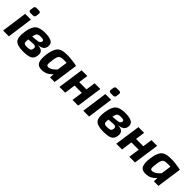

<svg xmlns="http://www.w3.org/2000/svg" viewBox="313 -2075 3452 3452"><g transform="rotate(45 2039.0 -349.0)"><path d="M164 -711H227Q274 -711 268 -665L261 -611Q255 -571 214 -571H151Q104 -571 110 -617L118 -670Q121 -711 164 -711ZM173 0H26L94 -493H241Z M664 -261 663 -257Q737 -253 766.5 -218Q796 -183 785 -117Q774 -44 719.5 -15.5Q665 13 544 13Q393 13 343 -45.5Q293 -104 317 -259Q339 -406 401 -457.5Q463 -509 603 -507Q649 -506 683.5 -499.5Q718 -493 749.5 -478Q781 -463 794 -433.5Q807 -404 800 -362Q783 -270 664 -261ZM471 -294 562 -302Q614 -306 634.5 -317.5Q655 -329 661 -351Q668 -380 650.5 -390.5Q633 -401 583 -401Q526 -401 504.5 -379Q483 -357 471 -294ZM557 -215 458 -207Q449 -134 463.5 -113.5Q478 -93 530 -93Q589 -93 613 -105.5Q637 -118 642 -155Q647 -191 629 -205Q611 -219 557 -215Z M1335 0H1220L1221 -89Q1145 9 1019 12Q926 15 893.5 -48.5Q861 -112 882 -256Q892 -324 910 -370.5Q928 -417 950 -444Q972 -471 1007 -485Q1042 -499 1074.5 -503Q1107 -507 1157 -507Q1210 -507 1284 -498Q1358 -489 1403 -477ZM1244 -398H1168Q1096 -398 1070 -373Q1044 -348 1031 -254Q1018 -159 1025 -132.5Q1032 -106 1069 -108Q1134 -109 1216 -201Z M2005 -493 1935 0H1790L1820 -209H1634L1605 0H1459L1529 -493H1674L1649 -312H1834L1860 -493Z M2203 -711H2266Q2313 -711 2307 -665L2300 -611Q2294 -571 2253 -571H2190Q2143 -571 2149 -617L2157 -670Q2160 -711 2203 -711ZM2212 0H2065L2133 -493H2280Z M2703 -261 2702 -257Q2776 -253 2805.5 -218Q2835 -183 2824 -117Q2813 -44 2758.5 -15.5Q2704 13 2583 13Q2432 13 2382 -45.5Q2332 -104 2356 -259Q2378 -406 2440 -457.5Q2502 -509 2642 -507Q2688 -506 2722.5 -499.5Q2757 -493 2788.5 -478Q2820 -463 2833 -433.5Q2846 -404 2839 -362Q2822 -270 2703 -261ZM2510 -294 2601 -302Q2653 -306 2673.5 -317.5Q2694 -329 2700 -351Q2707 -380 2689.5 -390.5Q2672 -401 2622 -401Q2565 -401 2543.5 -379Q2522 -357 2510 -294ZM2596 -215 2497 -207Q2488 -134 2502.5 -113.5Q2517 -93 2569 -93Q2628 -93 2652 -105.5Q2676 -118 2681 -155Q2686 -191 2668 -205Q2650 -219 2596 -215Z M3450 -493 3380 0H3235L3265 -209H3079L3050 0H2904L2974 -493H3119L3094 -312H3279L3305 -493Z M3975 0H3860L3861 -89Q3785 9 3659 12Q3566 15 3533.5 -48.5Q3501 -112 3522 -256Q3532 -324 3550 -370.5Q3568 -417 3590 -444Q3612 -471 3647 -485Q3682 -499 3714.5 -503Q3747 -507 3797 -507Q3850 -507 3924 -498Q3998 -489 4043 -477ZM3884 -398H3808Q3736 -398 3710 -373Q3684 -348 3671 -254Q3658 -159 3665 -132.5Q3672 -106 3709 -108Q3774 -109 3856 -201Z"/></g></svg>

Font: Ezarion
Style: Bold Italic
Weight: 700
Italic angle: -8°
Designer: Natanael Gama
Version: Version 1.001;PS 001.001;hotconv 1.0.70;makeotf.lib2.5.58329